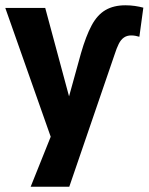

<svg xmlns="http://www.w3.org/2000/svg" viewBox="-28 -526 562 726"><path d="M278 -324Q297 -390 318.5 -430Q340 -470 371 -488Q402 -506 446 -506Q465 -506 482 -503.5Q499 -501 514 -497L499 -387Q492 -389 484.5 -390.5Q477 -392 468 -392Q452 -392 440.5 -384Q429 -376 421 -360Q413 -344 405 -319L234 180H88L179 -47L175 23L-8 -496H143L240 -136H226Z"/></svg>

Font: Nunito Sans 10pt Condensed ExtraBold
Style: Regular
Weight: 800
Width: 3
Designer: Vernon Adams
Foundry: Vernon Adams
Version: Version 3.101;gftools[0.9.27]